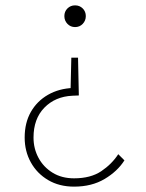

<svg xmlns="http://www.w3.org/2000/svg" viewBox="-20 -490 545 716"><path d="M256 206Q201 206 159.5 181.5Q118 157 95 115.5Q72 74 72 23Q72 -32 95 -72.5Q118 -113 159 -136.5Q200 -160 253 -162L243 -147L246 -275H271L274 -134L250 -133Q186 -130 145.5 -88.5Q105 -47 105 23Q105 64 123.5 98.5Q142 133 176 154Q210 175 256 175Q318 175 357.5 148.5Q397 122 421 85L444 108Q418 149 370 177.5Q322 206 256 206ZM260 -389Q243 -389 231.5 -401Q220 -413 220 -430Q220 -447 231.5 -458.5Q243 -470 260 -470Q277 -470 288.5 -458.5Q300 -447 300 -430Q300 -413 288.5 -401Q277 -389 260 -389Z"/></svg>

Font: Outfit Thin
Style: Regular
Weight: 100
Designer: Rodrigo Fuenzalida
Foundry: fragTYPE
Version: Version 1.100;gftools[0.9.27]